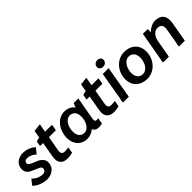

<svg xmlns="http://www.w3.org/2000/svg" viewBox="189 -1804 2893 2893"><g transform="rotate(-45 1635.5 -357.5)"><path d="M231 12C341 12 422 -59 422 -156C422 -246 348 -279 278 -306C216 -330 178 -349 178 -378C178 -410 202 -431 240 -430C291 -428 348 -403 379 -365L449 -452C402 -501 319 -531 248 -531C142 -531 63 -464 63 -365C63 -297 107 -262 169 -237C252 -199 302 -191 302 -149C302 -113 275 -89 234 -89C173 -89 106 -121 67 -167L-1 -81C58 -19 155 12 231 12Z M669 7C704 7 748 1 776 -8L793 -105C775 -102 739 -98 717 -98C671 -98 641 -114 654 -187L695 -420H843L860 -520H712L736 -655L609 -640L588 -519C565 -517 539 -510 521 -504L506 -420H571L528 -174C506 -50 568 7 669 7Z M1334 8C1360 8 1384 5 1405 0L1422 -97C1411 -95 1401 -94 1389 -94C1357 -94 1349 -111 1358 -164L1421 -520H1322C1312 -501 1303 -475 1296 -452C1260 -501 1204 -530 1131 -530C976 -530 877 -376 877 -219C877 -84 964 8 1085 8C1147 8 1199 -14 1239 -51C1251 -12 1281 8 1334 8ZM1153 -431C1194 -431 1261 -401 1261 -297C1261 -208 1217 -88 1120 -88C1050 -88 1008 -141 1008 -224C1008 -315 1055 -431 1153 -431Z M1660 7C1695 7 1739 1 1767 -8L1784 -105C1766 -102 1730 -98 1708 -98C1662 -98 1632 -114 1645 -187L1686 -420H1834L1851 -520H1703L1727 -655L1600 -640L1579 -519C1556 -517 1530 -510 1512 -504L1497 -420H1562L1519 -174C1497 -50 1559 7 1660 7Z M1852 0H1977L2067 -520H1942ZM2025 -592C2067 -592 2102 -621 2102 -665C2102 -700 2074 -727 2030 -727C1988 -727 1953 -696 1953 -653C1953 -618 1982 -592 2025 -592Z M2366 8C2530 8 2647 -136 2647 -294C2647 -444 2542 -528 2407 -528C2244 -528 2125 -385 2125 -225C2125 -77 2228 8 2366 8ZM2369 -90C2300 -90 2256 -144 2256 -226C2256 -315 2307 -430 2404 -430C2474 -430 2517 -376 2517 -294C2517 -204 2466 -90 2369 -90Z M2705 0H2831L2883 -294C2899 -373 2951 -428 3012 -428C3089 -428 3112 -381 3098 -303L3045 0H3171L3227 -316C3252 -453 3192 -532 3069 -532C3014 -532 2954 -508 2899 -450C2900 -475 2901 -501 2899 -520H2797Z"/></g></svg>

Font: Fixel Text 20240404 SemiBold
Style: Italic
Weight: 600
Width: 4
Italic angle: -10°
Designer: AlfaBravo + MacPaw
Foundry: Kyrylo Tkachov, Marchela Mozhyna, Serhii Makarenko, Maria Weinstein, Zakhar Kryvoshyya
Version: Version 1.211;Glyphs 3.2 (3225)